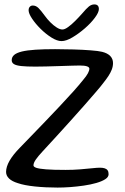

<svg xmlns="http://www.w3.org/2000/svg" viewBox="-20 -832 566 869"><path d="M240.5 17Q186.5 17 138.2 12Q90 7 61 -3Q34.5 -11 21 -24Q7.5 -37 7.5 -54Q7.5 -77 23.2 -104.5Q39 -132 70.5 -164Q91 -185.5 120.8 -216Q150.5 -246.5 184.5 -282Q218.5 -317.5 251.5 -352.5Q284.5 -387.5 312 -418.2Q339.5 -449 356.5 -470.5Q371.5 -488 378 -500.5Q384.5 -513 384.5 -521Q384.5 -528 373.5 -531.8Q362.5 -535.5 341 -535.5Q332 -535.5 307 -534.8Q282 -534 250 -533Q218 -532 188.2 -531.2Q158.5 -530.5 139.5 -530.5Q100 -530.5 76.8 -533Q53.5 -535.5 43.2 -541.8Q33 -548 33 -559.5Q33 -574 44.2 -583.5Q55.5 -593 79 -598.8Q102.5 -604.5 140 -607Q177.5 -609.5 229.5 -609.5Q269 -609.5 312 -608.2Q355 -607 390.5 -604.2Q426 -601.5 442 -597.5Q466.5 -591.5 479 -578.5Q491.5 -565.5 491.5 -546.5Q491.5 -531.5 485.8 -516.8Q480 -502 470.2 -487.2Q460.5 -472.5 448 -457Q438.5 -444 416 -417.8Q393.5 -391.5 363.2 -357Q333 -322.5 299.2 -285.2Q265.5 -248 232.8 -212Q200 -176 173 -147Q152.5 -125 142 -109.8Q131.5 -94.5 131.5 -83.5Q131.5 -77 144.2 -72.5Q157 -68 188.8 -65.5Q220.5 -63 276.5 -63Q312 -63 342.8 -65.5Q373.5 -68 396.8 -70.5Q420 -73 432.5 -73Q445 -73 453.8 -70.2Q462.5 -67.5 467 -61.2Q471.5 -55 471.5 -43.5Q471.5 -30.5 456.2 -20.8Q441 -11 415.8 -3.8Q390.5 3.5 359.5 8Q328.5 12.5 297.8 14.8Q267 17 240.5 17ZM258.5 -646Q238.5 -646 213 -662Q187.5 -678 164 -701.2Q140.5 -724.5 125 -747.8Q109.5 -771 109.5 -785.5Q109.5 -795.5 114.8 -801.2Q120 -807 128.5 -807Q142.5 -807 154 -795.8Q165.5 -784.5 182.5 -761Q194 -745 208.2 -730.8Q222.5 -716.5 236.8 -707.5Q251 -698.5 262.5 -698.5Q273 -698.5 288.2 -709.5Q303.5 -720.5 320.2 -737.2Q337 -754 352 -771Q371 -793.5 382.5 -802.8Q394 -812 407 -812Q427.5 -812 427.5 -791Q427.5 -776 409.5 -751.8Q391.5 -727.5 363.8 -703.5Q336 -679.5 307.8 -662.8Q279.5 -646 258.5 -646Z"/></svg>

Font: Gluten Light
Style: Regular
Weight: 300
Designer: Tyler Finck
Foundry: Etcetera Type Company
Version: Version 1.300